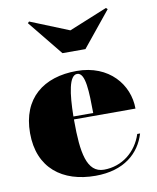

<svg xmlns="http://www.w3.org/2000/svg" viewBox="-83 -790 706 865"><g transform="rotate(-10 270.0 -358.0)"><path d="M286 -655 109.5 -726.5 103 -720 233 -560H338L468 -720L461 -726.5ZM514.5 -143H501.5C476.5 -65 409.5 -10.5 326.5 -10.5C247.5 -10.5 232 -106 232 -250C232 -252.5 232 -255 232 -257H513.5C513.5 -366 430.5 -470 281.5 -470C130.5 -470 26.5 -390 26.5 -230C26.5 -70 133.5 10 284.5 10C415.5 10 488.5 -56 514.5 -143ZM281.5 -456.5C320.5 -456.5 321.5 -365.5 322.5 -270.5H232C233.5 -375 245 -456.5 281.5 -456.5Z"/></g></svg>

Font: Bodoni* 16pt Fatface
Style: Regular
Weight: 900
Version: Version 2.3